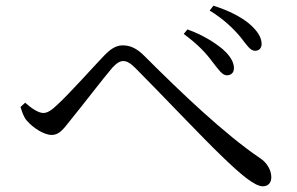

<svg xmlns="http://www.w3.org/2000/svg" viewBox="-20 -722 1040 673"><path d="M724 -506C746 -478 759 -458 775 -458C789 -458 799 -466 800 -481C801 -503 787 -527 759 -551C732 -573 692 -599 637 -619L624 -603C674 -566 701 -537 724 -506ZM823 -592C846 -563 857 -544 874 -544C889 -544 897 -554 897 -568C897 -592 881 -616 851 -641C826 -661 786 -684 728 -702L715 -685C764 -655 799 -621 823 -592ZM52 -347C58 -328 63 -311 75 -298C96 -274 134 -249 161 -249C189 -249 203 -271 228 -302C265 -347 343 -449 374 -485C390 -502 401 -508 412 -508C425 -508 437 -501 456 -482C532 -406 694 -235 757 -175C824 -110 873 -69 901 -69C920 -69 931 -81 931 -101C931 -126 915 -153 891 -168C767 -252 614 -398 488 -524C459 -554 435 -563 410 -563C385 -563 365 -548 344 -526C310 -491 225 -395 179 -353C160 -335 146 -326 132 -326C115 -326 92 -341 68 -362Z"/></svg>

Font: Noto Serif CJK KR
Style: Regular
Weight: 400
Designer: Ryoko NISHIZUKA 西塚涼子 (kana & ideographs); Frank Grießhammer (Latin, Greek & Cyrillic); Wenlong ZHANG 张文龙 (bopomofo); San
Foundry: Adobe
Version: Version 2.001;hotconv 1.1.0;makeotfexe 2.6.0